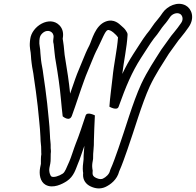

<svg xmlns="http://www.w3.org/2000/svg" viewBox="-20 -796 1051 1030"><path d="M252.1 29.1C254.7 13.1 251.7 1.5 251.9 -0.6C252.9 -33.1 248.3 -41.7 247.9 -72.5C245.5 -132.6 238 -184.4 233.1 -241.1C227.5 -292.9 219.1 -351.3 212.2 -397.7C209 -428.1 202.9 -448.9 200.3 -472.9C199 -485.2 197.7 -498.9 196.9 -509C196.1 -543.8 189.2 -553.6 191.3 -578.3L192.7 -590C194 -600.5 199.1 -609.6 206.7 -616.8C234.6 -643.6 269.3 -626.7 267.4 -597.4L266.2 -586.9C263.6 -570.4 267.3 -563.7 267.9 -559.1C271.4 -533.1 273.4 -493.5 279.9 -461.9C290.7 -398 301.3 -328 307.1 -261.3C309.5 -225.9 313.3 -205 316.3 -172C316.3 -172 352.8 -140.1 365.6 -174.9C389.8 -241.1 408.7 -302.7 431.6 -365.1C443.9 -400.5 454.3 -420.4 469.2 -459.3C481.9 -490.9 491.5 -513.8 504.1 -537.5C528 -585.3 543.5 -629.3 557 -634.3C572.6 -640.2 605.4 -608 613.1 -595.6C608.2 -526.6 590.7 -453.6 583.5 -377.5C578.4 -330.2 570.1 -272.7 566.9 -223.7C566.9 -223.7 607.9 -199.9 616.2 -223.1C655.3 -332.3 687 -408.3 736.6 -485.5C764.5 -526.8 781.4 -557.3 805.9 -589.7C831.2 -618.5 844.2 -644.1 860.7 -662.6C873.9 -677 884.4 -693.2 893.3 -705.8C902.7 -719.4 926.9 -731.6 945.6 -721.5C958.1 -714.7 966 -693.2 952 -673.2C939.7 -655.5 927 -638.1 912.9 -621.4L899.6 -605.2C899.1 -604.6 898.4 -603.7 898.1 -603.2C880.6 -578.3 864 -555 846.1 -531C845.6 -530.3 844.9 -529.4 844.6 -528.8C809.7 -473.3 771 -416.2 738 -346.4C690.2 -242 652.5 -104.8 615.5 -0.8C601.5 39 586.8 81.7 572.1 113.7C571.2 115.7 570.4 118.3 570 120C566.4 138.1 548.4 154.7 531.6 162.5C524.2 165.6 513.1 166.5 495.6 158.5C480.3 151.5 476.5 143.3 476.5 132.7C478.1 121.2 477.2 115.5 475.5 108.6C473.8 94.8 474 85.1 477.8 66C479.4 58 479.7 53.7 479.5 48.9C478.4 26.7 485 -10.7 483.7 -41.3C484.2 -82.2 487.2 -130.1 489 -177C489 -177 446.8 -199.2 439.3 -176.1C427 -138 399.9 -57.3 387 -27.2C375.3 2.6 360.6 51.5 351.7 70.6C335.6 105.5 329.7 126.7 316.2 135.6C296.8 148.5 268 157.7 255.9 150.8C250.2 147.5 240.9 125.6 245.4 103L249.8 81C253.1 64.7 251 45.3 252.1 29.1ZM199.4 83.1 195.4 103C188.4 138.1 195.3 178.7 224.1 195.2C263.7 218 315.1 191 338.7 175.4C376.5 150.3 386.3 110.7 397.8 82.8C408.9 58.4 422.6 12.9 432.7 -13.8C431.7 7.8 427.7 33 428.4 58.5C425 83.2 422.5 105.9 425.1 125.9C425.5 128.5 426.8 131.4 426 135C425.9 135.9 425.6 137.6 425.6 138.9C424.2 169.5 440.4 192.4 467 204.5C491.3 215.7 517.7 219.2 544.6 207.5C573.5 194.3 608.4 167.2 619.3 123.4C635.3 88 649.9 45 663.4 6.8C701.2 -99.5 739.5 -236.8 783.8 -333.6C813.9 -397.3 849.7 -450.4 885.9 -508.1C904 -532.3 919.2 -553.5 937.6 -579.8L949.8 -594.6C965.4 -613.1 979.6 -632.7 992.3 -650.8C1026.8 -700.2 1008 -749.4 976.5 -766.5C932.2 -790.5 877.5 -763.1 853 -728.2C843.4 -714.4 834.4 -701 825.6 -691.4C801.1 -664 786.9 -636.4 769.8 -617.3C769.3 -616.9 768.6 -615.9 768 -615.3C739.3 -577.5 721.4 -544.8 695.4 -506.5C672.2 -470.4 654.2 -437.6 636 -399.4C644 -467.9 660.4 -539.3 664.4 -609.5C664.6 -613 663.7 -618.3 661.5 -621.8L654.7 -632.8C649 -642.1 639.9 -649.8 630.2 -658.2C620.7 -666.3 592.5 -697.6 547.5 -680.7C490 -659.1 473.4 -580.8 459.5 -552.6C445.9 -527 435 -501.2 422 -468.7C408 -432.3 397 -411.1 383.7 -372.9C374.1 -346.5 365.2 -320.6 356.2 -293.8C350 -356.5 340.1 -421.2 330.1 -480.1C324.5 -506.8 324.2 -543.3 318.4 -575.4C317.3 -582.8 316.4 -587.9 316.4 -588.1C316.5 -588.6 316.6 -589.4 316.7 -590.1L318.2 -602.5C320 -626.1 313.1 -645.7 298.5 -660.6C246.6 -713.5 150.5 -656.3 142.1 -586L140.6 -573.7C137.1 -535.9 145.6 -521.2 145.9 -497.8C146.1 -484.8 148.1 -471.8 149.6 -458.1C152.7 -429.2 158.9 -408.4 161.5 -382.3C168.7 -333.9 176.9 -277.1 182.3 -226.9C187.2 -170 194.8 -117 196.9 -61.5C197.4 -26.7 201.6 -16.6 201 6C200.4 19 202.2 28.2 201.8 31C198.3 49.3 199.9 67.1 199.4 83.1Z"/></svg>

Font: Smoothie
Style: OutlineIt
Weight: 400
Foundry: Cannot Into Space Fonts
Version: Version 0.8